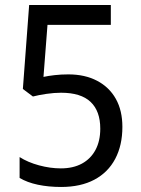

<svg xmlns="http://www.w3.org/2000/svg" viewBox="-20 -734 560 764"><path d="M252 -438Q318 -438 366.5 -412.5Q415 -387 441 -340.5Q467 -294 467 -229Q467 -156 438.5 -102Q410 -48 355.5 -19Q301 10 223 10Q173 10 130.5 1Q88 -8 58 -26V-109Q91 -88 135.5 -76Q180 -64 222 -64Q271 -64 306 -83Q341 -102 360 -137.5Q379 -173 379 -222Q379 -292 340.5 -328.5Q302 -365 223 -365Q196 -365 165 -360.5Q134 -356 111 -350L71 -380L96 -714H421V-635H169L153 -428Q171 -432 197 -435Q223 -438 252 -438Z"/></svg>

Font: Noto Sans Hebrew SemiCondensed
Style: Regular
Weight: 400
Width: 4
Designer: Monotype Design Team
Foundry: Monotype Imaging Inc.
Version: Version 2.003